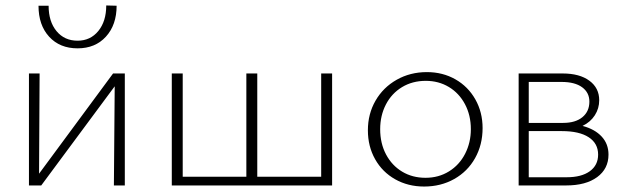

<svg xmlns="http://www.w3.org/2000/svg" viewBox="-20 -679 2293 703"><path d="M437 0H397L400 -363L131 0H86V-410H125L123 -43L394 -410H437ZM407 -658 369 -659Q369 -601 340 -565.5Q311 -530 264 -530Q216 -530 187 -565Q158 -600 158 -658H121Q121 -587 160 -544.5Q199 -502 264 -502Q329 -502 368 -545Q407 -588 407 -658Z M1196 -410V0H609V-410H649V-32H882V-410H922V-32H1156V-410Z M1327 -202Q1327 -262 1355 -310.5Q1383 -359 1432.5 -387Q1482 -415 1543 -415Q1601 -415 1647.5 -388.5Q1694 -362 1720.5 -315Q1747 -268 1747 -210Q1747 -149 1719.5 -100Q1692 -51 1643 -23.5Q1594 4 1533 4Q1474 4 1427 -22.5Q1380 -49 1353.5 -96Q1327 -143 1327 -202ZM1704 -206Q1704 -257 1682.5 -297.5Q1661 -338 1623.5 -360.5Q1586 -383 1539 -383Q1490 -383 1452 -360Q1414 -337 1393 -296.5Q1372 -256 1372 -206Q1372 -154 1393.5 -113.5Q1415 -73 1452.5 -50.5Q1490 -28 1538 -28Q1586 -28 1624 -51.5Q1662 -75 1683 -116Q1704 -157 1704 -206Z M2208 -113Q2208 -61 2166.5 -30.5Q2125 0 2053 0H1879V-410H2040Q2102 -410 2138 -383.5Q2174 -357 2174 -312Q2174 -282 2158 -257Q2142 -232 2113 -218Q2158 -206 2183 -179Q2208 -152 2208 -113ZM1916 -379V-229H2042Q2087 -229 2112.5 -250Q2138 -271 2138 -307Q2138 -340 2111.5 -359.5Q2085 -379 2036 -379ZM2170 -113Q2170 -154 2135.5 -176.5Q2101 -199 2037 -199H1916V-30H2055Q2109 -30 2139.5 -52Q2170 -74 2170 -113Z"/></svg>

Font: Ysabeau Light
Style: Regular
Weight: 300
Designer: Christian Thalmann (Catharsis Fonts)
Version: Version 0.003